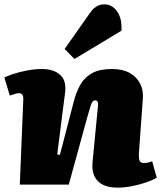

<svg xmlns="http://www.w3.org/2000/svg" viewBox="-27 -848 740 882"><path d="M693 -32Q678 -22 647 -11Q616 0 580 7Q544 14 515 14Q451 14 422 -16.5Q393 -47 398 -102L423 -361Q425 -375 421 -381Q417 -387 411 -387Q403 -387 398.5 -381.5Q394 -376 389 -360.5Q384 -345 374 -310L289 0H64L80 -390Q81 -405 76 -412.5Q71 -420 61 -420Q53 -420 43 -417Q33 -414 18 -409L-7 -492Q4 -498 32 -507.5Q60 -517 96 -524Q132 -531 166 -531Q219 -531 249 -504.5Q279 -478 272 -423L236 -139L248 -136L312 -382Q324 -429 344 -462Q364 -495 398 -513Q432 -531 488 -531Q535 -531 567.5 -513.5Q600 -496 616.5 -464Q633 -432 629 -391L611 -142Q610 -120 614.5 -109.5Q619 -99 635 -99Q646 -99 656 -102Q666 -105 672 -107ZM388 -791Q400 -808 416 -818Q432 -828 452 -828Q488 -828 511 -795.5Q534 -763 531 -707L315 -577L270 -623Z"/></svg>

Font: Literata Black
Style: Italic
Weight: 900
Italic angle: -2°
Designer: Latin by Veronika Burian and Jose Scaglione. Greek by Irene Vlachou. Cyrillic by Vera Evstafieva
Foundry: TypeTogether
Version: Version 3.002